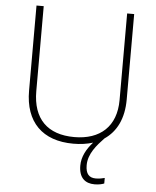

<svg xmlns="http://www.w3.org/2000/svg" viewBox="-61 -765 838 1034"><g transform="rotate(5 358.0 -248.0)"><path d="M438 119C438 57 482 8 521 -33C585 -76 622 -149 622 -252V-714H584V-246C584 -103 498 -26 358 -26C214 -26 133 -104 133 -255V-714H94V-254C94 -84 189 10 356 10C395 10 430 5 462 -5C428 33 404 76 404 124C404 190 438 218 489 218C511 218 529 214 541 209V179C530 182 513 186 493 186C457 186 438 166 438 119Z"/></g></svg>

Font: Noto Sans Ethiopic ExtraLight
Style: Regular
Weight: 200
Designer: Monotype Design Team
Foundry: Monotype Imaging Inc.
Version: Version 2.102